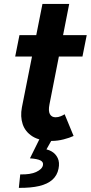

<svg xmlns="http://www.w3.org/2000/svg" viewBox="-20 -699 455 963"><path d="M240.2 7.8Q178.7 7.8 142.6 -15.1Q106.4 -38.1 93.7 -76.4Q81.1 -114.7 89.8 -160.2L192.9 -679.2H327.1L228 -174.8Q221.7 -142.6 230.2 -126.7Q238.8 -110.8 258.8 -110.8Q272.5 -110.8 285.2 -116.2Q297.9 -121.6 304.2 -126L349.1 -17.1Q329.6 -7.8 299.3 0Q269 7.8 240.2 7.8ZM56.2 -415.5 77.6 -522.9H415L393.6 -415.5ZM74.5 243.3 81.5 175.7Q132 177.2 161.7 163.4Q191.4 149.6 195.4 129.7Q198.8 113.8 182.8 105.6Q166.8 97.5 130.2 95.2L177.3 0H241.2L196.5 79.7L191.4 48Q217 48.2 237.9 59.9Q258.9 71.7 269.4 93.6Q280 115.6 273.5 147.3Q266.9 180.9 242.8 202.4Q218.8 223.9 177.1 233.9Q135.4 243.8 74.5 243.3Z"/></svg>

Font: Reddit Sans
Style: Italic
Weight: 400
Italic angle: -11.25°
Designer: Stephen Hutchings
Version: Version 1.013